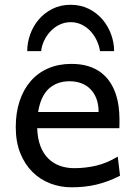

<svg xmlns="http://www.w3.org/2000/svg" viewBox="-20 -777 575 809"><path d="M136.7 -236.8Q138.2 -193.8 150.1 -162.1Q162.1 -130.4 182.9 -109.6Q203.6 -88.9 231.7 -78.6Q259.8 -68.4 293 -68.4Q340.3 -68.4 385.7 -79.1Q431.2 -89.8 476.1 -117.2L485.8 -36.6Q460 -23.4 435.1 -14.2Q410.2 -4.9 385.3 1Q360.4 6.8 334.7 9.5Q309.1 12.2 280.8 12.2Q233.9 12.2 191.4 -4.2Q148.9 -20.5 116.7 -52.5Q84.5 -84.5 65.4 -131.8Q46.4 -179.2 46.4 -241.7Q46.4 -302.2 62.7 -351.3Q79.1 -400.4 109.4 -435.3Q139.6 -470.2 183.1 -489Q226.6 -507.8 280.8 -507.8Q320.8 -507.8 351.6 -498.3Q382.3 -488.8 404.8 -471.9Q427.2 -455.1 442.4 -432.6Q457.5 -410.2 466.6 -384.3Q475.6 -358.4 479.5 -330.3Q483.4 -302.2 483.4 -274.9V-255.9Q483.4 -243.7 482.9 -236.8ZM273.4 -434.6Q219.7 -434.6 185.5 -403.1Q151.4 -371.6 140.6 -305.2H395.5Q395.5 -336.4 386.5 -360.6Q377.4 -384.8 361.1 -401.4Q344.7 -418 322.3 -426.3Q299.8 -434.6 273.4 -434.6ZM401.4 -561.5Q397.5 -586.4 386.7 -608.4Q376 -630.4 359.9 -647.2Q343.8 -664.1 322.8 -673.8Q301.8 -683.6 277.8 -683.6Q253.9 -683.6 232.7 -673.8Q211.4 -664.1 194.8 -647.2Q178.2 -630.4 167.2 -608.4Q156.2 -586.4 153.3 -561.5H94.7Q94.7 -597.2 107.2 -632.1Q119.6 -667 143.3 -694.8Q167 -722.7 200.9 -739.7Q234.9 -756.8 277.8 -756.8Q320.3 -756.8 354.2 -739.7Q388.2 -722.7 411.9 -694.8Q435.5 -667 448.2 -632.1Q460.9 -597.2 460.9 -561.5Z"/></svg>

Font: Andika Viet
Style: Regular
Weight: 400
Designer: Victor Gaultney, Annie Olsen, Julie Remington, Don Collingsworth, Eric Hays, Becca Hirsbrunner
Foundry: SIL International
Version: Version 5.000